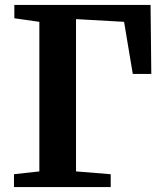

<svg xmlns="http://www.w3.org/2000/svg" viewBox="-20 -763 661 783"><path d="M37 0V-52.5L140.5 -64V-674L38.5 -688.5V-743H594L597 -461.5H521.5L486 -674L290 -685V-64L431.5 -52.5V0Z"/></svg>

Font: Merriweather Text Regular
Style: Bold
Weight: 700
Designer: Eben Sorkin
Foundry: Eben Sorkin
Version: Version 2.100; ttfautohint (v1.7.19-72a1) -l 8 -r 50 -G 200 